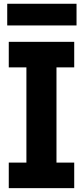

<svg xmlns="http://www.w3.org/2000/svg" viewBox="-20 -976 430 996"><path d="M25.5 -626.5V-759H365V-626.5H273V-132.5H365V0H25.5V-132.5H117V-626.5ZM377 -956.5V-844H17.5V-956.5Z"/></svg>

Font: Hepta Slab
Style: Bold
Weight: 700
Designer: Michael LaGattuta
Foundry: Michael LaGattuta
Version: Version 1.100